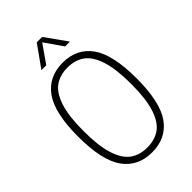

<svg xmlns="http://www.w3.org/2000/svg" viewBox="-279 -1041 1148 1148"><g transform="rotate(-45 295.0 -467.0)"><path d="M47.5 -370Q47.5 -570.5 111.5 -659.8Q175.5 -749 294.5 -749Q414 -749 477.8 -659.8Q541.5 -570.5 541.5 -370Q541.5 -169.5 477.8 -80.2Q414 9 294.5 9Q175.5 9 111.5 -80.2Q47.5 -169.5 47.5 -370ZM495 -368Q495 -495 470.8 -570Q446.5 -645 402.5 -676.5Q358.5 -708 294.5 -708Q230.5 -708 186.5 -676.8Q142.5 -645.5 118.2 -571.2Q94 -497 94 -372Q94 -245 118.2 -170Q142.5 -95 186.5 -63.5Q230.5 -32 294.5 -32Q358.5 -32 402.5 -63.2Q446.5 -94.5 470.8 -168.8Q495 -243 495 -368ZM415 -807H374L294.5 -921.5L214.5 -807H173.5L271.5 -944.5H317Z"/></g></svg>

Font: Encode Sans Condensed ExLight
Style: Regular
Weight: 275
Width: 3
Designer: Multiple Designers
Foundry: Impallari Type
Version: Version 2.000